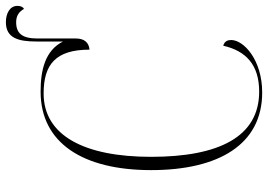

<svg xmlns="http://www.w3.org/2000/svg" viewBox="-146 -732 889 636"><g transform="rotate(-90 298.0 -414.5)"><path d="M309 10C417 10 483 -51 483 -93C483 -104 479 -115 464 -119C447 -44 401 0 312 0C162 0 96 -134 96 -358C96 -580 167 -714 306 -714C402 -714 451 -674 451 -562C476 -564 488 -581 488 -607V-734C488 -784 504 -805 542 -805C564 -805 577 -795 586 -779C592 -782 596 -789 596 -801C596 -826 571 -839 542 -839C489 -839 478 -797 478 -738V-650C448 -709 384 -724 312 -724C142 -724 52 -584 52 -358C52 -134 137 10 309 10Z"/></g></svg>

Font: Noto Serif Display SemiCondensed ExtraLight
Style: Regular
Weight: 200
Width: 4
Designer: Monotype Design Team
Foundry: Monotype Imaging Inc.
Version: Version 2.009